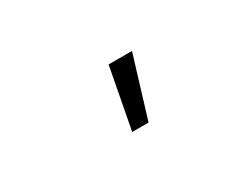

<svg xmlns="http://www.w3.org/2000/svg" viewBox="-35 -990 669 519"><g transform="rotate(-30 300.0 -730.0)"><path d="M380 -825H307L271 -635H322Z"/></g></svg>

Font: CommitMonoV143 ExtLt
Style: Regular
Weight: 200
Monospace: yes
Designer: Eigil Nikolajsen
Foundry: Eigil Nikolajsen
Version: Version 1.143